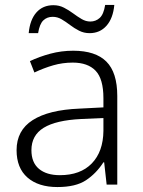

<svg xmlns="http://www.w3.org/2000/svg" viewBox="-20 -746 576 776"><path d="M276 -541Q366 -541 410 -497Q454 -453 454 -358V0H411L401 -90H398Q369 -45 327.5 -17.5Q286 10 212 10Q135 10 91 -28.5Q47 -67 47 -139Q47 -219 112 -260.5Q177 -302 301 -307L398 -312V-349Q398 -427 366.5 -460Q335 -493 274 -493Q233 -493 195 -482Q157 -471 119 -453L101 -499Q139 -517 183.5 -529Q228 -541 276 -541ZM308 -265Q206 -260 156.5 -229.5Q107 -199 107 -139Q107 -89 137.5 -63.5Q168 -38 222 -38Q305 -38 351 -85.5Q397 -133 398 -217V-269ZM96 -612Q101 -666 127 -695.5Q153 -725 196 -725Q219 -725 238.5 -715Q258 -705 275.5 -692Q293 -679 310 -669Q327 -659 345 -659Q367 -659 383 -673.5Q399 -688 405 -726H442Q437 -672 410.5 -642Q384 -612 342 -612Q319 -612 299.5 -622Q280 -632 263 -645Q246 -658 229 -668Q212 -678 193 -678Q170 -678 155 -663.5Q140 -649 134 -612Z"/></svg>

Font: Noto Sans Sinhala Light
Style: Regular
Weight: 300
Designer: Jelle Bosma - Monotype Design Team
Foundry: Monotype Imaging Inc.
Version: Version 2.006; ttfautohint (v1.8.4.7-5d5b)